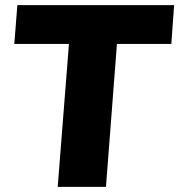

<svg xmlns="http://www.w3.org/2000/svg" viewBox="-20 -732 702 752"><path d="M250 -560H36L48 -712H662L651 -560H438L395 0H206Z"/></svg>

Font: Muli Black
Style: Italic
Weight: 900
Italic angle: -4.541°
Designer: Vernon Adams
Foundry: Vernon Adams
Version: Version 2.001